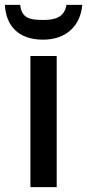

<svg xmlns="http://www.w3.org/2000/svg" viewBox="-49 -769 358 789"><path d="M289 -749H224C216 -697 176 -687 129 -687C73 -687 40 -694 34 -749H-29C-24 -662 27 -606 128 -606C224 -606 282 -664 289 -749ZM184 0V-539H76V0Z"/></svg>

Font: Noto Sans Thai Medium
Style: Regular
Weight: 500
Designer: Monotype Design Team
Foundry: Monotype Imaging Inc.
Version: Version 1.901